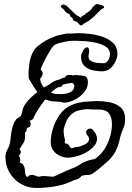

<svg xmlns="http://www.w3.org/2000/svg" viewBox="-20 -825 655 950"><path d="M159 105Q119 105 84.5 85.5Q50 66 28.5 31Q7 -4 7 -49Q7 -69 17 -86Q27 -103 30 -122Q32 -141 35.5 -166Q39 -191 48 -214Q57 -237 76 -246L80 -248Q88 -259 91 -277Q94 -295 104 -308Q114 -324 130 -339.5Q146 -355 165 -369Q156 -381 148 -394Q140 -407 132 -420Q128 -426 124.5 -433.5Q121 -441 121 -451Q121 -472 124 -500.5Q127 -529 137.5 -555.5Q148 -582 168 -598Q186 -612 204.5 -623Q223 -634 243 -641Q261 -650 281 -653Q289 -654 297.5 -656.5Q306 -659 313 -659H334Q342 -659 349.5 -660Q357 -661 364 -661Q388 -661 421 -657.5Q454 -654 486 -643.5Q518 -633 539.5 -612.5Q561 -592 561 -558Q561 -544 552.5 -523.5Q544 -503 527 -487.5Q510 -472 483 -472Q462 -472 438 -477.5Q414 -483 397.5 -499Q381 -515 381 -544Q381 -552 383.5 -558.5Q386 -565 390 -572Q400 -591 411 -591Q421 -591 421 -572Q421 -564 419.5 -558Q418 -552 418 -544Q418 -529 432.5 -522Q447 -515 464.5 -513.5Q482 -512 492 -512Q506 -512 515 -526Q524 -540 524 -558Q524 -580 505 -593Q486 -606 458.5 -612.5Q431 -619 405 -621Q379 -623 364 -623H335Q328 -623 320.5 -622Q313 -621 305 -619Q301 -618 296.5 -617.5Q292 -617 288 -615Q279 -614 270 -611Q261 -608 252 -604Q246 -600 239.5 -592Q233 -584 225 -570Q220 -562 210.5 -544.5Q201 -527 192.5 -509.5Q184 -492 181 -481L183 -479Q191 -471 191 -461Q191 -449 180 -438Q177 -431 182.5 -417Q188 -403 197 -392L224 -407Q236 -417 248 -423Q260 -429 270 -430Q278 -434 286.5 -437.5Q295 -441 303 -443Q307 -454 319 -454Q324 -454 329 -454Q334 -454 339 -452Q346 -453 352 -453.5Q358 -454 363 -453Q381 -453 398 -448.5Q415 -444 415 -418Q415 -389 394.5 -366Q374 -343 346.5 -330Q319 -317 297 -317Q292 -317 287.5 -319Q283 -321 278 -322L275 -321Q269 -321 263.5 -322Q258 -323 253 -323H251Q237 -323 225.5 -326Q214 -329 204 -333Q185 -309 170 -285.5Q155 -262 150 -251Q148 -241 141.5 -235.5Q135 -230 127 -227Q132 -219 132 -210Q132 -204 128.5 -199Q125 -194 116 -193L113 -192L111 -176Q105 -170 103 -169Q104 -165 104 -160.5Q104 -156 104 -150Q104 -128 94.5 -115.5Q85 -103 77 -86L78 -85Q83 -80 83 -73Q83 -64 73 -54Q80 -47 80 -35Q80 -32 79.5 -29Q79 -26 78 -23L77 -20H79Q93 -16 98 -5Q103 6 103.5 18.5Q104 31 106 40Q108 49 117 50L119 49Q126 40 137 40Q147 40 155.5 44.5Q164 49 172 49Q178 49 182 47.5Q186 46 192 46Q207 46 218 47.5Q229 49 244 49H245Q267 40 289 29Q311 18 338 8Q360 0 380.5 -14.5Q401 -29 442 -37Q451 -39 454.5 -41.5Q458 -44 461 -47Q487 -68 503 -97Q519 -126 526.5 -156Q534 -186 534 -209Q534 -245 519 -264Q504 -283 469 -283H445Q437 -283 428 -284Q419 -285 411 -285Q397 -284 383.5 -281.5Q370 -279 357 -275Q331 -261 318 -242.5Q305 -224 295 -186Q294 -175 296.5 -157.5Q299 -140 302 -132Q301 -128 300.5 -124Q300 -120 301 -117L302 -115H305Q316 -115 321.5 -105.5Q327 -96 331 -92Q339 -92 347 -95Q355 -98 362 -98Q373 -98 383.5 -103.5Q394 -109 404 -112Q421 -124 421 -137Q421 -147 411 -157Q406 -164 406 -170Q406 -178 412 -183.5Q418 -189 426 -189Q433 -189 439 -183Q460 -161 460 -138Q460 -122 449.5 -107.5Q439 -93 423 -82Q419 -78 416 -77Q392 -61 363.5 -53Q335 -45 315 -45Q297 -45 277.5 -53.5Q258 -62 244.5 -79Q231 -96 231 -123Q231 -154 242.5 -191Q254 -228 277 -259.5Q300 -291 334 -305Q342 -309 350 -311.5Q358 -314 366 -316Q377 -318 387.5 -320Q398 -322 409 -322Q423 -323 436 -324Q449 -325 461 -325Q490 -325 522 -319Q554 -313 576.5 -294Q599 -275 599 -236Q599 -214 594 -200Q589 -186 583.5 -173.5Q578 -161 574 -143Q565 -100 550.5 -74Q536 -48 513.5 -27.5Q491 -7 458 20Q439 35 428.5 38.5Q418 42 409.5 41Q401 40 384 45Q372 60 358.5 63Q345 66 330 74Q292 91 247 98Q202 105 159 105ZM278 -359Q291 -359 307 -362Q323 -365 335 -373.5Q347 -382 347 -398H348Q348 -411 335 -415Q325 -414 313.5 -411.5Q302 -409 290 -406Q287 -394 273 -394Q266 -394 255 -386Q244 -378 232 -366L255 -360H266Q269 -360 272 -360Q275 -360 278 -359ZM67 20 66 15H64L63 14Q65 18 67 20ZM379 -699Q377 -699 369 -708Q361 -717 359 -718Q348 -720 344 -723Q340 -726 339 -735Q339 -737 335.5 -739Q332 -741 329 -742L325 -753Q324 -756 316.5 -758.5Q309 -761 304 -767Q296 -777 294.5 -779Q293 -781 292 -781.5Q291 -782 284 -788Q281 -791 281 -794Q281 -798 286 -800.5Q291 -803 296 -802Q304 -801 310.5 -795.5Q317 -790 338 -769Q341 -766 346.5 -760.5Q352 -755 355 -753L362 -748Q364 -747 369 -744.5Q374 -742 379 -737Q385 -746 392 -748.5Q399 -751 402 -754Q404 -760 407 -761Q410 -762 414 -763Q414 -763 414.5 -763.5Q415 -764 415 -765Q416 -767 418 -767Q420 -767 422 -770Q426 -775 429.5 -777Q433 -779 436 -786Q438 -790 440 -791Q442 -792 445 -795Q447 -798 451.5 -801.5Q456 -805 460 -805Q466 -805 481.5 -800Q497 -795 495 -790Q495 -786 493 -785Q482 -781 478.5 -776.5Q475 -772 466 -764Q456 -754 448 -746Q440 -738 418 -721Q416 -720 409.5 -716.5Q403 -713 398 -710Q394 -708 392 -705.5Q390 -703 386 -701Q382 -699 379 -699Z"/></svg>

Font: RU Serius
Style: Regular
Weight: 400
Designer: Robert E. Leuschke
Foundry: Robert E. Leuschke
Version: Version 1.011; ttfautohint (v1.8.3)